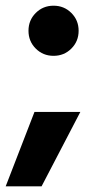

<svg xmlns="http://www.w3.org/2000/svg" viewBox="-27 -527 341 674"><path d="M223.5 -481.5Q249 -456 249 -419Q249 -382 223.5 -356.5Q198 -331 161 -331Q124 -331 98.5 -356.5Q73 -382 73 -419Q73 -456 98.5 -481.5Q124 -507 161 -507Q198 -507 223.5 -481.5ZM119 127H-7L94 -134H255Z"/></svg>

Font: Hind Mysuru
Style: Bold
Weight: 700
Designer: Manushi Parikh, Hitesh Malaviya
Foundry: Indian Type Foundry
Version: Version 0.703;PS 1.0;hotconv 1.0.86;makeotf.lib2.5.63406